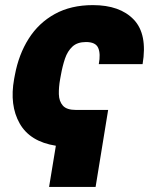

<svg xmlns="http://www.w3.org/2000/svg" viewBox="-20 -573 614 762"><path d="M281.2 -136.7H409.2L359.4 168.9H174.8L201.7 5.4Q99.1 -10.7 58.1 -83Q17.1 -155.3 36.1 -259.8L39.1 -275.4Q54.2 -356.9 93.8 -419.4Q133.3 -481.9 197.3 -517.3Q261.2 -552.7 348.6 -552.7Q456.1 -552.7 511 -495.1Q565.9 -437.5 545.9 -318.4H372.1Q379.9 -359.9 369.6 -383.1Q359.4 -406.2 321.3 -406.2Q287.1 -406.2 267.6 -388.2Q248 -370.1 238 -340.6Q228 -311 221.7 -275.4L218.8 -259.8Q212.9 -227.5 213.6 -199.2Q214.4 -170.9 229.5 -153.8Q244.6 -136.7 281.2 -136.7Z"/></svg>

Font: Inter Tight Black
Style: Italic
Weight: 900
Italic angle: -9.39999°
Designer: Rasmus Andersson
Foundry: rsms
Version: Version 3.004; ttfautohint (v1.8.4.7-5d5b)